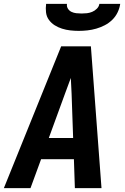

<svg xmlns="http://www.w3.org/2000/svg" viewBox="-29 -975 649 995"><path d="M-9 0 288 -735H442L497 0H359L354 -150H184L129 0ZM224 -260H350L342 -490Q341 -510 340 -530.5Q339 -551 338 -571Q331 -551 323 -530.5Q315 -510 308 -490ZM379 -815Q357 -815 335 -817.5Q313 -820 292.5 -826.5Q272 -833 254.5 -844Q237 -855 224.5 -872Q212 -889 209.5 -911Q207 -933 210 -955H318Q316 -941 323 -930Q330 -919 341.5 -913.5Q353 -908 366.5 -906.5Q380 -905 394 -905Q408 -905 421.5 -906.5Q435 -908 448.5 -913.5Q462 -919 473 -930Q484 -941 486 -955H594Q591 -933 580.5 -911Q570 -889 552.5 -872Q535 -855 513.5 -844Q492 -833 469.5 -826.5Q447 -820 424 -817.5Q401 -815 379 -815Z"/></svg>

Font: Iosevka Extrabold Extended
Style: Italic
Weight: 800
Width: 7
Italic angle: -9°
Monospace: yes
Designer: Belleve Invis
Foundry: Belleve Invis
Version: Version 32.5.0; ttfautohint (v1.8.4)